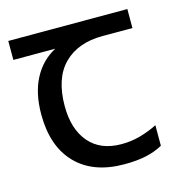

<svg xmlns="http://www.w3.org/2000/svg" viewBox="-87 -616 664 704"><g transform="rotate(-15 245.0 -263.5)"><path d="M301 10Q183 10 118 -57Q53 -124 53 -245Q53 -325 82 -380.5Q111 -436 165 -465H6V-537H458V-465H345Q251 -465 197.5 -411.5Q144 -358 144 -252Q144 -165 187 -114.5Q230 -64 310 -64Q347 -64 381 -73.5Q415 -83 447 -99V-21Q418 -5 383 2.5Q348 10 301 10Z"/></g></svg>

Font: lbangla25
Style: Book
Weight: 400
Designer: Jelle Bosma - Monotype Design Team
Foundry: Monotype Imaging Inc.
Version: Version 2.003